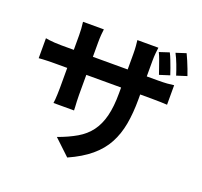

<svg xmlns="http://www.w3.org/2000/svg" viewBox="-148 -980 1295 1229"><g transform="rotate(20 500.0 -365.5)"><path d="M817 -778Q827 -759 836.5 -734Q846 -709 855 -685Q864 -661 870 -641L801 -619Q794 -640 785.5 -664Q777 -688 768.5 -712Q760 -736 750 -756ZM920 -810Q930 -790 940 -765.5Q950 -741 959.5 -717Q969 -693 975 -674L906 -652Q896 -684 882 -721Q868 -758 852 -788ZM731 -427Q731 -334 717.5 -258.5Q704 -183 671 -121.5Q638 -60 579 -10.5Q520 39 430 79L323 -22Q395 -48 448 -79Q501 -110 534.5 -155Q568 -200 584.5 -264.5Q601 -329 601 -422V-688Q601 -718 599 -742Q597 -766 595 -781H738Q736 -766 733.5 -742Q731 -718 731 -688ZM370 -772Q368 -758 366 -734.5Q364 -711 364 -681V-324Q364 -302 365 -281.5Q366 -261 367 -245Q368 -229 368 -219H228Q230 -229 231 -244.5Q232 -260 233 -281Q234 -302 234 -324V-682Q234 -704 232.5 -726.5Q231 -749 228 -772ZM41 -592Q50 -590 66 -588Q82 -586 103 -584.5Q124 -583 149 -583H805Q845 -583 870 -585Q895 -587 915 -590V-457Q899 -458 872 -459Q845 -460 806 -460H149Q124 -460 103.5 -459.5Q83 -459 67.5 -458Q52 -457 41 -456Z"/></g></svg>

Font: Noto Sans JP Thin
Style: Bold
Weight: 700
Version: Version 2.004-H2;hotconv 1.0.118;makeotfexe 2.5.65603